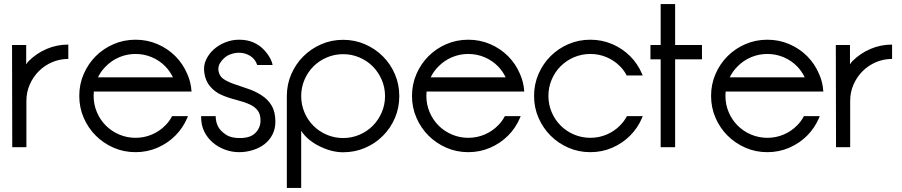

<svg xmlns="http://www.w3.org/2000/svg" viewBox="-20 -720 4411 939"><path d="M38.9 -500H108.1V-405.1Q114.1 -415.2 120.2 -421.2Q158.1 -459.1 208.1 -480.6Q258.1 -502 314.1 -502V-431.8Q272.2 -431.8 235.1 -415.9Q198 -400 169.9 -372Q141.9 -343.9 125.5 -306.6Q109.1 -269.2 109.1 -226.8V0H39.9Z M437.9 -251Q437.9 -209.1 453.8 -171.5Q469.7 -133.8 497.7 -105.8Q525.8 -77.8 563.4 -61.9Q601 -46 642.9 -46Q684.8 -46 722.5 -61.9Q760.1 -77.8 787.9 -106.1Q808.1 -125.8 821.7 -152H899L896 -143.9Q874.7 -93.9 837.4 -56.6Q800 -19.2 750 2.5Q700 24.2 642.9 24.2Q585.9 24.2 535.9 2.5Q485.9 -19.2 448.5 -56.6Q411.1 -93.9 389.4 -143.9Q367.7 -193.9 367.7 -251Q367.7 -308.1 389.4 -358.1Q411.1 -408.1 448.5 -445.5Q485.9 -482.8 535.9 -504.3Q585.9 -525.8 642.9 -525.8Q700 -525.8 750 -504.3Q800 -482.8 837.4 -445.5Q874.7 -408.1 896 -358.1Q914.1 -317.2 916.7 -272.2H438.9Q437.9 -261.1 437.9 -251ZM787.9 -396Q760.1 -424.2 722.5 -440.2Q684.8 -456.1 642.9 -456.1Q601 -456.1 563.4 -440.2Q525.8 -424.2 498 -396Q473.7 -372.2 459.1 -341.9H825.8Q811.1 -372.2 787.9 -396Z M1254 -125.3Q1255.1 -159.1 1241.4 -178Q1227.8 -197 1201.8 -209.1Q1175.8 -221.2 1136.9 -231.1Q1098 -240.9 1064.9 -255.1Q1031.8 -269.2 1007.8 -297.2Q983.8 -325.3 978.8 -367.2Q974.7 -400 987.9 -428Q1001 -456.1 1024.5 -477.5Q1048 -499 1080.8 -512.4Q1113.6 -525.8 1149 -525.8Q1188.9 -525.8 1218.4 -512.9Q1248 -500 1267.9 -479.5Q1287.9 -459.1 1299.5 -438.1Q1311.1 -417.2 1313.1 -402H1237.9Q1228.8 -430.8 1203.8 -446.5Q1178.8 -462.1 1149 -462.1Q1128.8 -462.1 1105.8 -454Q1082.8 -446 1063.4 -422Q1043.9 -398 1049 -371.2Q1054 -347 1072.5 -334.1Q1090.9 -321.2 1121.5 -310.1Q1152 -299 1188.9 -287.1Q1225.8 -275.3 1258.3 -254.5Q1290.9 -233.8 1308.8 -203Q1326.8 -172.2 1326.8 -125.3Q1326.8 -89.9 1312.4 -61.9Q1298 -33.8 1273.5 -14.9Q1249 4 1216.4 14.1Q1183.8 24.2 1149 24.2Q1113.6 24.2 1079.8 11.6Q1046 -1 1019.9 -23.5Q993.9 -46 978.5 -77.5Q963.1 -109.1 963.6 -152H1034.8Q1034.8 -125.8 1045.5 -103.3Q1056.1 -80.8 1083.6 -62.4Q1111.1 -43.9 1154 -44.9Q1203 -44.9 1227.5 -68.4Q1252 -91.9 1254 -125.3Z M1382.8 -250Q1382.8 -307.1 1404.5 -357.1Q1426.3 -407.1 1463.6 -444.4Q1501 -481.8 1551 -503.5Q1601 -525.3 1658.1 -525.3Q1715.2 -525.3 1765.2 -503.5Q1815.2 -481.8 1852.5 -444.4Q1889.9 -407.1 1911.4 -357.1Q1932.8 -307.1 1932.8 -250Q1932.8 -192.9 1911.4 -142.9Q1889.9 -92.9 1852.5 -55.6Q1815.2 -18.2 1765.2 3.3Q1715.2 24.7 1658.1 24.7Q1601 24.7 1540.9 -5.6Q1480.8 -35.9 1453 -80.8V199H1382.8ZM1453 -250Q1453 -208.1 1468.9 -170.5Q1484.8 -132.8 1512.9 -104.8Q1540.9 -76.8 1578.5 -60.9Q1616.2 -44.9 1658.1 -44.9Q1700 -44.9 1737.6 -60.9Q1775.3 -76.8 1803 -104.8Q1830.8 -132.8 1847 -170.5Q1863.1 -208.1 1863.1 -250Q1863.1 -291.9 1847 -329.5Q1830.8 -367.2 1803 -395.2Q1775.3 -423.2 1737.6 -439.1Q1700 -455.1 1658.1 -455.1Q1616.2 -455.1 1578.5 -439.1Q1540.9 -423.2 1512.9 -395.2Q1484.8 -367.2 1468.9 -329.5Q1453 -291.9 1453 -250Z M2065.2 -251Q2065.2 -209.1 2081.1 -171.5Q2097 -133.8 2125 -105.8Q2153 -77.8 2190.7 -61.9Q2228.3 -46 2270.2 -46Q2312.1 -46 2349.7 -61.9Q2387.4 -77.8 2415.2 -106.1Q2435.4 -125.8 2449 -152H2526.3L2523.2 -143.9Q2502 -93.9 2464.6 -56.6Q2427.3 -19.2 2377.3 2.5Q2327.3 24.2 2270.2 24.2Q2213.1 24.2 2163.1 2.5Q2113.1 -19.2 2075.8 -56.6Q2038.4 -93.9 2016.7 -143.9Q1994.9 -193.9 1994.9 -251Q1994.9 -308.1 2016.7 -358.1Q2038.4 -408.1 2075.8 -445.5Q2113.1 -482.8 2163.1 -504.3Q2213.1 -525.8 2270.2 -525.8Q2327.3 -525.8 2377.3 -504.3Q2427.3 -482.8 2464.6 -445.5Q2502 -408.1 2523.2 -358.1Q2541.4 -317.2 2543.9 -272.2H2066.2Q2065.2 -261.1 2065.2 -251ZM2415.2 -396Q2387.4 -424.2 2349.7 -440.2Q2312.1 -456.1 2270.2 -456.1Q2228.3 -456.1 2190.7 -440.2Q2153 -424.2 2125.3 -396Q2101 -372.2 2086.4 -341.9H2453Q2438.4 -372.2 2415.2 -396Z M2662.1 -251Q2662.1 -209.1 2678 -171.5Q2693.9 -133.8 2722 -105.8Q2750 -77.8 2787.6 -61.9Q2825.3 -46 2867.2 -46Q2909.1 -46 2946.7 -61.9Q2984.3 -77.8 3012.1 -106.1Q3032.3 -125.8 3046 -152H3123.2L3120.2 -143.9Q3099 -93.9 3061.6 -56.6Q3024.2 -19.2 2974.2 2.5Q2924.2 24.2 2867.2 24.2Q2810.1 24.2 2760.1 2.5Q2710.1 -19.2 2672.7 -56.6Q2635.4 -93.9 2613.6 -143.9Q2591.9 -193.9 2591.9 -251Q2591.9 -308.1 2613.6 -358.1Q2635.4 -408.1 2672.7 -445.5Q2710.1 -482.8 2760.1 -504.3Q2810.1 -525.8 2867.2 -525.8Q2924.2 -525.8 2974.2 -504.3Q3024.2 -482.8 3061.6 -445.5Q3099 -408.1 3120.2 -358.1L3123.2 -351H3044.9Q3032.3 -375.8 3012.1 -396Q2984.3 -424.2 2946.7 -440.2Q2909.1 -456.1 2867.2 -456.1Q2825.3 -456.1 2787.6 -440.2Q2750 -424.2 2722 -396.2Q2693.9 -368.2 2678 -330.6Q2662.1 -292.9 2662.1 -251Z M3161.1 -429.8V-500H3211.1V-700H3281.8V-500H3413.1V-429.8H3281.8V0H3211.1V-429.8Z M3527.8 -251Q3527.8 -209.1 3543.7 -171.5Q3559.6 -133.8 3587.6 -105.8Q3615.7 -77.8 3653.3 -61.9Q3690.9 -46 3732.8 -46Q3774.7 -46 3812.4 -61.9Q3850 -77.8 3877.8 -106.1Q3898 -125.8 3911.6 -152H3988.9L3985.9 -143.9Q3964.6 -93.9 3927.3 -56.6Q3889.9 -19.2 3839.9 2.5Q3789.9 24.2 3732.8 24.2Q3675.8 24.2 3625.8 2.5Q3575.8 -19.2 3538.4 -56.6Q3501 -93.9 3479.3 -143.9Q3457.6 -193.9 3457.6 -251Q3457.6 -308.1 3479.3 -358.1Q3501 -408.1 3538.4 -445.5Q3575.8 -482.8 3625.8 -504.3Q3675.8 -525.8 3732.8 -525.8Q3789.9 -525.8 3839.9 -504.3Q3889.9 -482.8 3927.3 -445.5Q3964.6 -408.1 3985.9 -358.1Q4004 -317.2 4006.6 -272.2H3528.8Q3527.8 -261.1 3527.8 -251ZM3877.8 -396Q3850 -424.2 3812.4 -440.2Q3774.7 -456.1 3732.8 -456.1Q3690.9 -456.1 3653.3 -440.2Q3615.7 -424.2 3587.9 -396Q3563.6 -372.2 3549 -341.9H3915.7Q3901 -372.2 3877.8 -396Z M4067.7 -500H4136.9V-405.1Q4142.9 -415.2 4149 -421.2Q4186.9 -459.1 4236.9 -480.6Q4286.9 -502 4342.9 -502V-431.8Q4301 -431.8 4263.9 -415.9Q4226.8 -400 4198.7 -372Q4170.7 -343.9 4154.3 -306.6Q4137.9 -269.2 4137.9 -226.8V0H4068.7Z"/></svg>

Font: Myanmar KatKuu
Style: Regular
Weight: 400
Designer: Khon Soe Zaw Thu
Foundry: MPUA
Version: Version 1.00 September 13, 2016, initial release